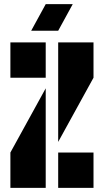

<svg xmlns="http://www.w3.org/2000/svg" viewBox="-20 -904 500 924"><path d="M30 -170 200 -479V0H30ZM30 -530V-700H200V-530ZM260 -221V-700H430V-530ZM260 0V-170H430V0ZM330 -884 260 -756H130L200 -884Z"/></svg>

Font: Promplate
Style: Bold
Weight: 400
Designer: Evgeny Tarasenko
Foundry: Evgeny Tarasenko
Version: Version 1.000